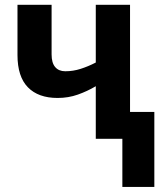

<svg xmlns="http://www.w3.org/2000/svg" viewBox="-20 -566 664 783"><path d="M510.3 -546.4V-109.4H609.4V196.3H479V0H370.6V-214.4Q335.9 -193.8 297.4 -180.2Q258.8 -166.5 214.8 -166.5Q136.2 -166.5 93.8 -210Q51.3 -253.4 51.3 -341.8V-546.4H190.4V-344.2Q190.4 -309.6 205.1 -292.5Q219.7 -275.4 246.1 -275.4Q278.3 -275.4 308.8 -285.2Q339.4 -294.9 370.6 -311V-546.4Z"/></svg>

Font: Open Sans SemiCondensed
Style: Bold
Weight: 700
Width: 4
Designer: Monotype Design Team
Foundry: Monotype Imaging Inc.
Version: Version 3.003